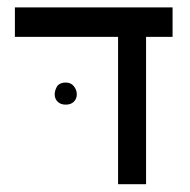

<svg xmlns="http://www.w3.org/2000/svg" viewBox="-20 -504 505 509"><path d="M437.5 -406.2H367.2V-15.6H293V-406.2H19.5V-484.4H437.5ZM132.8 -277.3Q140.6 -285.2 154.3 -285.2Q168 -285.2 175.8 -275.4Q183.6 -265.6 183.6 -253.9Q183.6 -242.2 175.8 -234.4Q168 -226.6 154.3 -226.6Q140.6 -226.6 132.8 -234.4Q125 -242.2 125 -253.9Q125 -265.6 132.8 -277.3Z"/></svg>

Font: 和音 by 宁静之雨，公众号njzyshare
Style: Regular
Weight: 400
Designer: Steve Matteson
Foundry: Ascender Corporation
Version: Version 6.00;June 8, 2018;FontCreator 11.0.0.2388 32-bit